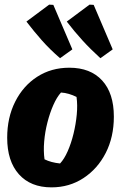

<svg xmlns="http://www.w3.org/2000/svg" viewBox="-20 -795 522 828"><path d="M202 13Q112 13 61.5 -43.5Q11 -100 11 -201Q11 -288 45.5 -356.5Q80 -425 140.5 -464Q201 -503 279 -503Q370 -503 420.5 -448Q471 -393 471 -292Q471 -204 436 -135.5Q401 -67 340 -27Q279 13 202 13ZM239 -90Q257 -109 272 -143Q287 -177 297 -218Q307 -259 311 -300.5Q315 -342 310 -377Q294 -385 277 -390Q260 -395 243 -396Q225 -376 210 -342Q195 -308 184.5 -267Q174 -226 170.5 -184.5Q167 -143 172 -108Q200 -94 239 -90ZM239 -544Q195 -582 160.5 -621Q126 -660 94 -702L192 -775L210 -774L292 -582ZM413 -544Q370 -583 335 -621.5Q300 -660 268 -702L366 -775L384 -774L466 -582Z"/></svg>

Font: Piazzolla ExtraBold
Style: Italic
Weight: 800
Italic angle: -11.3°
Designer: Juan Pablo del Peral
Foundry: Huerta Tipografica
Version: Version 1.330